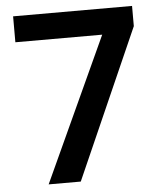

<svg xmlns="http://www.w3.org/2000/svg" viewBox="-52 -759 675 804"><g transform="rotate(-5 286.0 -357.0)"><path d="M120 0 398 -605H33V-714H533V-629L255 0Z"/></g></svg>

Font: Noto Sans Bassa Vah SemiBold
Style: Regular
Weight: 600
Designer: Monotype Design Team
Foundry: Monotype Imaging Inc.
Version: Version 2.002; ttfautohint (v1.8.4.7-5d5b)